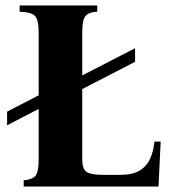

<svg xmlns="http://www.w3.org/2000/svg" viewBox="-20 -685 626 705"><path d="M67 0V-23Q96 -25 109 -38Q122 -51 122 -100V-285L6 -225V-275L122 -335V-565Q122 -614 107.5 -627.5Q93 -641 52 -642V-665H337V-642Q308 -641 295 -627.5Q282 -614 282 -565V-408L476 -508V-458L282 -358V-100Q282 -65 297.5 -54Q313 -43 358 -43H423Q468 -43 494 -59.5Q520 -76 532 -104Q544 -132 547 -165H570L562 0Z"/></svg>

Font: Bona Nova
Style: Bold
Weight: 700
Designer: Mateusz Machalski
Foundry: Capitalics
Version: Version 4.001; ttfautohint (v1.8.3)